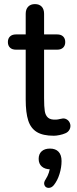

<svg xmlns="http://www.w3.org/2000/svg" viewBox="-20 -656 376 942"><path d="M106.1 -167.4V-412.3H58.3Q39.5 -412.3 29.1 -422.3Q18.7 -432.3 18.7 -449.7Q18.7 -467.1 29.1 -477.1Q39.5 -487.1 58.3 -487.1H106.1V-588.2Q106.1 -610.7 118.2 -623.3Q130.3 -635.9 151.5 -635.9Q172.8 -635.9 184.6 -623.3Q196.3 -610.7 196.3 -588.2V-487.1H260.6Q279.3 -487.1 289.7 -477.1Q300.1 -467.1 300.1 -449.7Q300.1 -432.3 289.7 -422.3Q279.3 -412.3 260.6 -412.3H196.3V-175.2Q196.3 -131.9 199.7 -110.9Q203 -89.8 215.6 -78.7Q228.3 -67.6 255.6 -69.1Q265.6 -69.8 273.7 -72.1Q281.3 -74.1 288.6 -74.8Q300.8 -75.6 311.2 -67.7Q321.6 -59.8 324.9 -45.3Q327.5 -32.4 320.9 -20Q314.3 -7.5 300.4 -2Q288.4 3.4 272 6.7Q255.6 10 244.2 10Q190.4 10 160.5 -8.4Q130.6 -26.8 118.4 -65.1Q106.1 -103.4 106.1 -167.4ZM204.4 223.1Q214.2 208 219.8 190.6Q225.5 173.3 225.5 158.1L228.5 174.7Q200.5 174.7 185.1 161Q169.7 147.4 169.7 123.5Q169.7 99.6 184.4 86.3Q199.1 73 225.2 73Q252.6 73 267.3 88.6Q282 104.2 282 134.1Q282 165.3 272 197.6Q262.1 230 243.6 252.9Q232.1 266.4 217.7 265.8Q203.3 265.2 198.1 252.3Q192.9 239.5 204.4 223.1Z"/></svg>

Font: SN Pro Thin
Style: Regular
Weight: 200
Designer: Tobias Whetton
Foundry: Supernotes
Version: Version 1.003;Glyphs 3.3 (3324)